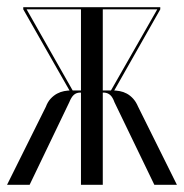

<svg xmlns="http://www.w3.org/2000/svg" viewBox="-24 -515 513 535"><path d="M290.2 -255.6 422.6 -489V-495H40.8V-489L173.8 -255.6L181.4 -257.8L50.1 -489H414.2L282.6 -258.4ZM406.1 0H469L360.9 -217.5Q355.1 -231.1 347.1 -240Q339 -248.9 329.5 -254.1Q320 -259.2 309.8 -261.1Q299.5 -263 289.6 -263H241.9V-257H266Q275.6 -256.6 282.8 -250.5Q289.9 -244.4 295 -230ZM262.4 -495H201.6V0H262.4ZM58.5 0 169 -230Q174.8 -244.4 181.6 -250.5Q188.4 -256.6 198 -257H222.8V-263H175Q164.5 -263 154.6 -261.1Q144.6 -259.2 135 -254.1Q125.4 -248.9 117.1 -240Q108.9 -231.1 103.8 -217.5L-4.4 0Z"/></svg>

Font: Moniqa Black
Style: Regular
Weight: 900
Designer: Rajesh Rajput
Foundry: Rajesh Rajput
Version: Version 1.000